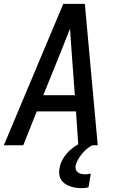

<svg xmlns="http://www.w3.org/2000/svg" viewBox="-20 -755 640 998"><path d="M0 0 309 -735H421L488 0H387L375 -176H171L101 0ZM369 -260 352 -490Q350 -519 348 -548Q346 -577 344 -606Q332 -577 321 -548Q310 -519 298 -490L205 -260ZM403 223Q387 223 372 220.5Q357 218 343 213Q329 208 317 199.5Q305 191 297.5 179Q290 167 288 152Q286 137 289 122Q293 92 310.5 65Q328 38 353 18Q378 -2 406.5 -15.5Q435 -29 465 -36L459 0Q443 9 429.5 20.5Q416 32 405 46Q394 60 385 75.5Q376 91 373 107Q371 117 374.5 126.5Q378 136 385.5 141.5Q393 147 403 149Q413 151 423 151Q430 151 437.5 150Q445 149 452 147L440 219Q431 221 421.5 222Q412 223 403 223Z"/></svg>

Font: Iosevka Custom Medium Oblique
Style: Regular
Weight: 500
Italic angle: -9°
Designer: Belleve Invis
Foundry: Belleve Invis
Version: Version 27.0.1